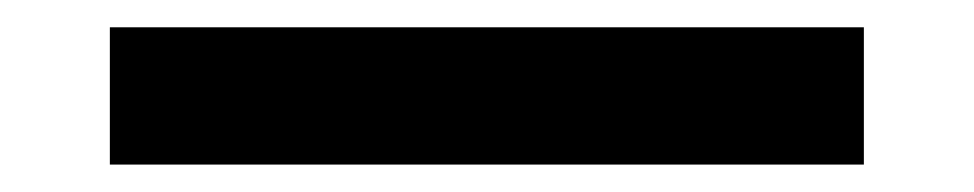

<svg xmlns="http://www.w3.org/2000/svg" viewBox="-20 68 710 140"><path d="M609.9 188H60.1V87.9H609.9Z"/></svg>

Font: Bruno Ace SC
Style: Regular
Weight: 400
Designer: Astigmatic (AOETI)
Foundry: Astigmatic (AOETI)
Version: Version 1.000